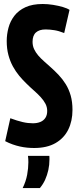

<svg xmlns="http://www.w3.org/2000/svg" viewBox="-20 -730 394 960"><path d="M327.6 -680.6 301 -564.8Q287.4 -570.2 275.1 -573.8Q262.8 -577.4 251.4 -579.1Q240 -580.8 229.5 -581.8Q219 -582.8 208 -582.8Q176.6 -582.8 159.7 -567.7Q142.8 -552.6 142.8 -521Q142.8 -501 150.5 -484.4Q158.2 -467.8 171.1 -452.7Q184 -437.6 200.6 -423.1Q217.2 -408.6 235 -392.4Q254.2 -375.2 273.4 -355Q292.6 -334.8 308.4 -309.6Q324.2 -284.4 333.3 -252.7Q342.4 -221 342.4 -180.4Q342.4 -124.6 321.2 -81.8Q300 -39 257.4 -14.5Q214.8 10 150.8 10Q133.6 10 115.8 8.3Q98 6.6 79.6 2.5Q61.2 -1.6 42.9 -8.1Q24.6 -14.6 6 -24.2L31.6 -138.8Q49 -132.4 64.3 -127.6Q79.6 -122.8 93.5 -119.6Q107.4 -116.4 120.2 -115Q133 -113.6 144.8 -113.6Q165.4 -113.6 181.6 -120.2Q197.8 -126.8 206.9 -140.6Q216 -154.4 216 -175.2Q216 -194.6 207.1 -211.5Q198.2 -228.4 183.2 -244.7Q168.2 -261 149.7 -277.2Q131.2 -293.4 112 -312.4Q93.2 -330.4 75.9 -351.3Q58.6 -372.2 44.5 -397.9Q30.4 -423.6 22 -455.1Q13.6 -486.6 13.6 -524.8Q13.6 -558.6 22.5 -591.5Q31.4 -624.4 52 -651.2Q72.6 -678 107.4 -694Q142.2 -710 193.6 -710Q218.8 -710 245.5 -705.7Q272.2 -701.4 294.3 -694.9Q316.4 -688.4 327.6 -680.6ZM93.4 210.2Q109.8 176.5 115.8 143.6Q121.8 110.7 121.8 81.2Q121.8 73.2 121.3 64.7Q120.8 56.2 119.8 49.2H226.7Q227 53.1 227.2 57.6Q227.3 62.1 227.3 67.2Q227.3 94.1 221.7 119.9Q216 145.7 205.8 168.4Q195.5 191.2 179.5 210.2Z"/></svg>

Font: Georama ExtraCondensed Thin
Style: Regular
Weight: 100
Width: 2
Designer: Jean-Baptiste Levee
Foundry: Production Type
Version: Version 1.001